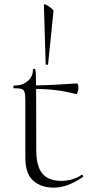

<svg xmlns="http://www.w3.org/2000/svg" viewBox="-20 -847 414 879"><path d="M96 -126V-388Q96 -414 92.5 -425Q89 -436 79 -439.5Q69 -443 44 -443Q41 -443 41 -449Q41 -455 44 -455Q82 -455 106.5 -475.5Q131 -496 131 -529Q131 -532 139 -532Q143 -532 144 -509.5Q145 -487 145.5 -396Q146 -305 146 -160Q146 -87 173.5 -53Q201 -19 260 -19Q313 -19 353 -46L355 -47Q358 -47 360 -42.5Q362 -38 359 -36Q319 -10 288 1Q257 12 225 12Q168 12 132 -20Q96 -52 96 -126ZM135 -440V-456Q199 -456 332 -465Q335 -465 337 -459Q339 -453 339 -444Q339 -435 335.5 -425Q332 -415 329 -416Q280 -429 234 -434.5Q188 -440 135 -440ZM225 -797 200 -552Q200 -550 194.5 -550.5Q189 -551 189 -553L181 -825Q181 -830 192 -824.5Q203 -819 214 -810Q225 -801 225 -797Z"/></svg>

Font: Cormorant Unicase Light
Style: Regular
Weight: 300
Designer: Christian Thalmann (Catharsis Fonts)
Foundry: Catharsis Fonts
Version: Version 4.000